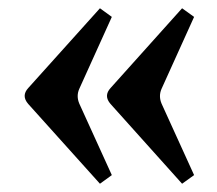

<svg xmlns="http://www.w3.org/2000/svg" viewBox="-20 -484 527 467"><path d="M249 -231Q231.4 -251 249 -270L422.9 -463.9L452.1 -442.9L373 -268.1Q365.2 -250.5 373 -231.9L452.1 -58.1L422.9 -37.1ZM48.8 -231Q31.2 -251 48.8 -270L223.1 -463.9L252 -442.9L172.9 -268.1Q165 -250.5 172.9 -231.9L252 -58.1L223.1 -37.1Z"/></svg>

Font: Linguistics Pro
Style: Bold
Weight: 700
Designer: Stefan Peev, Context Ltd
Foundry: Stefan Peev, Context Ltd
Version: Version 001.000